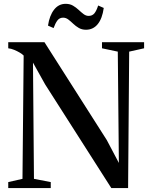

<svg xmlns="http://www.w3.org/2000/svg" viewBox="-20 -958 764 978"><path d="M22 0V-30.5L94.5 -47L100.5 -675Q93.5 -682.5 80.2 -690.2Q67 -698 51.8 -704.2Q36.5 -710.5 22 -712V-743H206.5L524 -244.5L585.5 -128L580 -695L499.5 -712V-743H714V-712L638 -695L632.5 0H547L210 -528L148 -639L153 -47L238.5 -30.5V0ZM418 -806.5Q397 -806.5 381.2 -815.8Q365.5 -825 352.8 -837.2Q340 -849.5 327.8 -858.8Q315.5 -868 301.5 -868Q283 -868 272.2 -853.5Q261.5 -839 253 -815L224.5 -827.5Q232 -878.5 255.2 -908.5Q278.5 -938.5 314.5 -938.5Q336 -938.5 351.8 -929.2Q367.5 -920 380.5 -907.8Q393.5 -895.5 405.8 -886.2Q418 -877 431.5 -877Q450 -877 460.8 -890Q471.5 -903 480 -930L508.5 -917.5Q501 -863.5 477.8 -835Q454.5 -806.5 418 -806.5Z"/></svg>

Font: Merriweather 96pt Medium
Style: Regular
Weight: 500
Version: Version 2.100